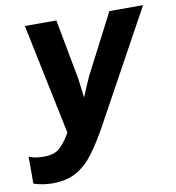

<svg xmlns="http://www.w3.org/2000/svg" viewBox="-81 -787 797 870"><g transform="rotate(-10 317.5 -352.0)"><path d="M92 10Q70 10 47.5 6.5Q25 3 5 -4V-128Q24 -120 42.5 -118Q61 -116 75 -116Q124 -116 149.5 -141Q175 -166 197 -205L91 -714H236L288 -436Q290 -420 293.5 -393.5Q297 -367 299 -348Q308 -371 318.5 -395Q329 -419 338 -439L480 -714H635L354 -202Q318 -137 283 -89.5Q248 -42 203 -16Q158 10 92 10Z"/></g></svg>

Font: Noto Sans SemiCondensed
Style: Bold Italic
Weight: 700
Width: 4
Italic angle: -12°
Designer: Monotype Design Team
Foundry: Monotype Imaging Inc.
Version: Version 2.013; ttfautohint (v1.8.4.7-5d5b)